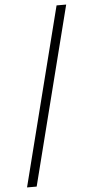

<svg xmlns="http://www.w3.org/2000/svg" viewBox="-64 -870 521 1073"><g transform="rotate(-5 196.0 -333.5)"><path d="M296 -833 43 166H97L350 -833Z"/></g></svg>

Font: Noto Sans Devanagari UI SemiCondensed Light
Style: Regular
Weight: 300
Width: 4
Designer: Jelle Bosma - Monotype Design Team
Foundry: Monotype Imaging Inc.
Version: Version 2.004